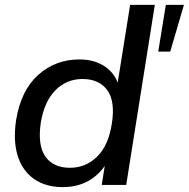

<svg xmlns="http://www.w3.org/2000/svg" viewBox="-20 -756 772 785"><path d="M236 9Q167 9 119.5 -24Q72 -57 52.5 -118.5Q33 -180 46 -266Q66 -387 136.5 -450Q207 -513 305 -513Q370 -513 414 -480.5Q458 -448 468 -392H457L512 -736H613L496 0H396L414 -114H429Q403 -57 354 -24Q305 9 236 9ZM266 -70Q330 -70 376.5 -115Q423 -160 437 -249Q452 -342 418.5 -387.5Q385 -433 317 -433Q253 -433 207.5 -388Q162 -343 147 -256Q133 -162 165.5 -116Q198 -70 266 -70ZM627 -545 658 -736H732L676 -545Z"/></svg>

Font: Mulish ExtraLight SemiBold
Style: Italic
Weight: 600
Italic angle: -9°
Version: Version 3.603